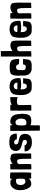

<svg xmlns="http://www.w3.org/2000/svg" viewBox="1782 -2546 972 4575"><g transform="rotate(-90 2267.5 -258.0)"><path d="M446 -474V-464Q444 -406 447 -252Q449 -119 444 -40Q444 -1 431 1L354 -2L311 1Q299 -3 299 -21Q299 -29 301 -39Q303 -50 303 -56Q245 2 171 2Q101 2 59 -92Q24 -170 24 -266Q24 -365 73 -430Q121 -495 192 -497Q237 -497 254 -491Q281 -482 294 -451Q293 -463 296 -478Q298 -496 298 -502Q298 -503 346 -503Q416 -500 444 -498Q446 -482 446 -474ZM147 -246Q147 -200 171 -170Q195 -138 236 -138Q281 -138 292 -170Q298 -188 298 -259Q298 -333 293 -346Q285 -363 246 -363Q167 -363 153 -299Q147 -279 147 -246Z M676 -461Q719 -493 776 -495Q837 -498 877 -464Q902 -441 900 -271Q897 -11 898 -2Q871 2 773 2Q770 -28 771 -110Q771 -194 769 -230Q761 -314 744 -327Q743 -328 742 -328Q740 -329 740 -329Q715 -341 686 -333Q648 -322 645 -275Q643 -237 647 -140Q650 -55 644 -7V-3Q618 4 589 3Q545 1 520 3L518 -243Q516 -394 519 -498Q554 -495 589 -498Q649 -498 649 -499Q648 -509 651 -446Q671 -457 676 -461Z M1230 -346Q1236 -371 1211 -391Q1188 -410 1161 -408Q1115 -400 1115 -361Q1115 -321 1162 -305Q1305 -284 1339 -240Q1384 -166 1352 -74Q1308 18 1173 16Q1072 20 1010 -26Q948 -72 948 -152V-157Q957 -158 1096 -158Q1098 -110 1161 -103Q1186 -100 1203 -112Q1222 -125 1221 -152Q1226 -192 1173 -206Q1056 -238 1064 -235Q954 -272 958 -378Q960 -424 987 -459Q1015 -497 1062 -509Q1161 -536 1286 -507Q1373 -470 1373 -346Q1294 -333 1230 -346Z M1568 203Q1568 206 1521 208Q1471 209 1442 204V138Q1442 55 1437 -192Q1433 -391 1436 -499Q1563 -499 1571 -498Q1572 -497 1572 -491L1573 -458Q1578 -445 1583 -454Q1609 -506 1676 -497Q1778 -490 1815 -402Q1839 -347 1844 -215Q1844 -41 1763 -12Q1712 7 1642 1Q1575 -6 1571 -25Q1573 86 1568 192ZM1730 -243Q1730 -296 1706 -334Q1680 -374 1639 -374Q1592 -374 1577 -333Q1567 -305 1567 -229Q1567 -151 1576 -133Q1586 -114 1628 -114Q1712 -114 1723 -185Q1730 -204 1730 -243Z M2056 -465Q2063 -469 2103 -484Q2137 -495 2191 -498Q2241 -501 2241 -497V-321L2211 -331Q2183 -338 2173 -338Q2111 -345 2084 -334Q2049 -320 2051 -269Q2055 -146 2055 -7V-3Q2029 4 1995 3Q1945 1 1921 3L1919 -243Q1917 -394 1920 -498Q1955 -495 1990 -498Q2055 -498 2055 -499Z M2425 -233Q2426 -168 2440 -147Q2466 -96 2516 -106Q2568 -116 2565 -192Q2574 -191 2627 -193Q2674 -195 2691 -190Q2680 -49 2663 -34Q2634 7 2559 12Q2534 14 2494 12L2433 10Q2405 6 2381 -8Q2280 -79 2290 -284Q2298 -385 2312 -423Q2337 -480 2413 -504Q2484 -526 2559 -507Q2708 -482 2693 -259Q2569 -224 2425 -251ZM2511 -416Q2437 -416 2428 -351Q2424 -331 2436 -330Q2438 -329 2522 -329Q2541 -329 2560 -328Q2576 -327 2579 -328Q2585 -328 2585 -341Q2585 -387 2546 -406Q2530 -416 2511 -416Z M3122 -35Q3093 6 3018 11Q2993 13 2952 11L2890 9Q2839 0 2804 -35Q2760 -74 2755 -170Q2754 -191 2755 -250Q2755 -299 2752 -323Q2752 -359 2758 -395Q2759 -404 2774 -454Q2801 -512 2924 -512Q2937 -511 2963 -512Q2988 -513 3002 -511Q3075 -506 3113 -469Q3147 -445 3152 -289Q3116 -281 3025 -294Q3020 -331 2996 -349Q2971 -367 2933 -358Q2912 -352 2899 -336Q2893 -331 2890 -316Q2887 -293 2886 -253Q2885 -203 2884 -186Q2881 -144 2928 -132Q2971 -122 2999 -141Q3013 -151 3023 -194Q3032 -193 3086 -195Q3134 -197 3150 -192Q3140 -53 3122 -35Z M3365 -461Q3408 -493 3466 -495Q3526 -498 3566 -464Q3591 -441 3589 -271Q3586 -11 3587 -2Q3560 2 3462 2Q3460 -28 3460 -110Q3461 -194 3458 -230Q3450 -314 3433 -327Q3433 -328 3431 -328Q3430 -329 3429 -329Q3404 -341 3375 -333Q3337 -322 3334 -275Q3332 -237 3336 -140Q3339 -55 3333 -7V-3Q3307 4 3278 3Q3234 1 3209 3V-723Q3244 -720 3279 -723Q3339 -723 3339 -724Q3340 -719 3340 -446Q3360 -457 3365 -461Z M3790 -233Q3791 -168 3805 -147Q3831 -96 3881 -106Q3933 -116 3930 -192Q3939 -191 3992 -193Q4039 -195 4056 -190Q4045 -49 4028 -34Q3999 7 3924 12Q3899 14 3859 12L3798 10Q3770 6 3746 -8Q3645 -79 3655 -284Q3663 -385 3677 -423Q3702 -480 3778 -504Q3849 -526 3924 -507Q4073 -482 4058 -259Q3934 -224 3790 -251ZM3876 -416Q3802 -416 3793 -351Q3789 -331 3801 -330Q3803 -329 3887 -329Q3906 -329 3925 -328Q3941 -327 3944 -328Q3950 -328 3950 -341Q3950 -387 3911 -406Q3895 -416 3876 -416Z M4269 -461Q4312 -493 4369 -495Q4430 -498 4470 -464Q4495 -441 4493 -271Q4490 -11 4491 -2Q4464 2 4366 2Q4363 -28 4364 -110Q4364 -194 4362 -230Q4354 -314 4337 -327Q4336 -328 4335 -328Q4333 -329 4333 -329Q4308 -341 4279 -333Q4241 -322 4238 -275Q4236 -237 4240 -140Q4243 -55 4237 -7V-3Q4211 4 4182 3Q4138 1 4113 3L4111 -243Q4109 -394 4112 -498Q4147 -495 4182 -498Q4242 -498 4242 -499Q4241 -509 4244 -446Q4264 -457 4269 -461Z"/></g></svg>

Font: Londrina Solid
Style: Regular
Weight: 400
Designer: Marcelo Magalhaes
Foundry: Marcelo Magalh„es
Version: Version 1.001 2011